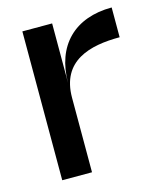

<svg xmlns="http://www.w3.org/2000/svg" viewBox="-83 -561 516 623"><g transform="rotate(-15 175.0 -250.0)"><path d="M50 0H150V-250C150 -375 250 -400 350 -400V-500C225 -500 150 -425 150 -300V-500H50Z"/></g></svg>

Font: LS-VG5000
Style: Regular
Weight: 400
Designer: Justin Bihan, 2021
Foundry: Justin Bihan, 2021
Version: Version 1.000;Glyphs 3.1.2 (3151)